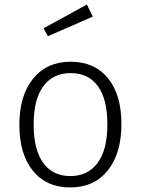

<svg xmlns="http://www.w3.org/2000/svg" viewBox="-20 -802 611 833"><path d="M404.5 -428.5Q363.3 -484.9 286.6 -484.9Q210 -484.9 168 -428Q126 -371.1 126 -261.7Q126 -152.3 167.5 -95.2Q209 -38.1 284.9 -38.1Q360.8 -38.1 403.3 -95Q445.8 -151.9 445.8 -262Q445.8 -372.1 404.5 -428.5ZM123.5 -460.7Q183.1 -534.2 286.6 -534.2Q390.1 -534.2 448.5 -462.6Q506.8 -391.1 506.8 -263.7Q506.8 -136.2 447.5 -62.5Q388.2 11.2 284.7 11.2Q181.2 11.2 122.6 -61.3Q64 -133.8 64 -260.5Q64 -387.2 123.5 -460.7ZM382.8 -730 188 -645 168.9 -679.2 356.9 -782.2Z"/></svg>

Font: FiraSans-Light
Style: Regular
Weight: 300
Designer: Carrois Corporate & Edenspiekermann AG
Foundry: Carrois Corporate GbR & Edenspiekermann AG
Version: Version 3.106;PS 003.106;hotconv 1.0.70;makeotf.lib2.5.58329